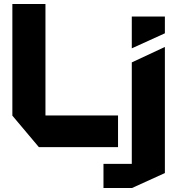

<svg xmlns="http://www.w3.org/2000/svg" viewBox="-20 -739 908 963"><path d="M175 -1 42 -159V-719H208V-160H572V-1ZM499 204V83H641V-426L806 -503H807V129L642 204ZM641 -497V-656H807V-572L642 -497Z"/></svg>

Font: Foldit Thin
Style: Bold
Weight: 700
Version: Version 1.003